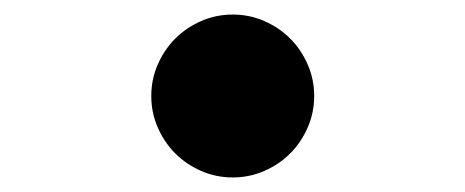

<svg xmlns="http://www.w3.org/2000/svg" viewBox="-20 -227 640 264"><path d="M188 -95Q188 -118 197 -138.5Q206 -159 221 -174Q236 -189 256.5 -198Q277 -207 300 -207Q323 -207 343.5 -198Q364 -189 379 -174Q394 -159 403 -138.5Q412 -118 412 -95Q412 -72 403 -51.5Q394 -31 379 -16Q364 -1 343.5 8Q323 17 300 17Q277 17 256.5 8Q236 -1 221 -16Q206 -31 197 -51.5Q188 -72 188 -95Z"/></svg>

Font: Qzxlaeiskcpccdgjqmyffctclhy
Style: Regular
Weight: 700
Monospace: yes
Designer: Carrois Corporate & Edenspiekermann
Foundry: Carrois Corporate GbR & Edenspiekermann AG
Version: Version 2.001